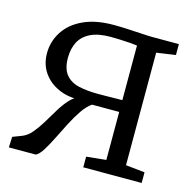

<svg xmlns="http://www.w3.org/2000/svg" viewBox="-87 -650 754 740"><g transform="rotate(15 290.0 -280.0)"><path d="M10 0 12 -42.5 48.5 -56.5Q69 -64.5 86 -84.8Q103 -105 118.8 -131Q134.5 -157 150.2 -183.2Q166 -209.5 183.8 -229.5Q201.5 -249.5 223 -257V-248Q178.5 -246 140.8 -263Q103 -280 80.5 -312.5Q58 -345 58 -389Q58 -435.5 83 -474.8Q108 -514 157 -537.2Q206 -560.5 278.5 -560.5Q304 -560.5 334.2 -559Q364.5 -557.5 391.5 -555.8Q418.5 -554 434.5 -554H540V-510.5L464 -499.5V-50.5L540 -42.5V0H307V-42.5L385.5 -50.5V-242H277Q258 -229 240 -202.8Q222 -176.5 205.5 -144.2Q189 -112 173.8 -81.2Q158.5 -50.5 144.5 -28.2Q130.5 -6 117.5 0ZM286.5 -288Q302.5 -288 321.8 -288.2Q341 -288.5 358.5 -288.8Q376 -289 385.5 -289V-507Q375.5 -508.5 355.8 -510Q336 -511.5 314.5 -512.2Q293 -513 278.5 -513Q230 -513 199.2 -498Q168.5 -483 154.5 -456Q140.5 -429 140.5 -393Q140.5 -349 159.5 -326Q178.5 -303 211.8 -295.5Q245 -288 286.5 -288Z"/></g></svg>

Font: Merriweather 20pt Light
Style: Regular
Weight: 300
Version: Version 2.100